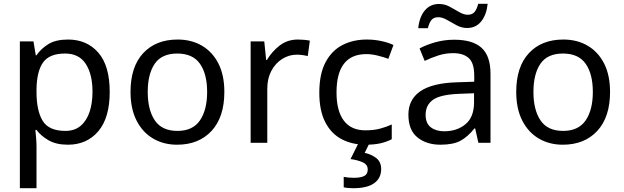

<svg xmlns="http://www.w3.org/2000/svg" viewBox="-20 -755 3299 1015"><path d="M340 -546Q439 -546 499.5 -477Q560 -408 560 -269Q560 -132 499.5 -61Q439 10 339 10Q277 10 236.5 -13.5Q196 -37 173 -68H167Q169 -51 171 -25Q173 1 173 20V240H85V-536H157L169 -463H173Q197 -498 236 -522Q275 -546 340 -546ZM324 -472Q242 -472 208.5 -426Q175 -380 173 -286V-269Q173 -170 205.5 -116.5Q238 -63 326 -63Q375 -63 406.5 -90Q438 -117 453.5 -163.5Q469 -210 469 -270Q469 -362 433.5 -417Q398 -472 324 -472Z M1166 -269Q1166 -136 1098.5 -63Q1031 10 916 10Q845 10 789.5 -22.5Q734 -55 702 -117.5Q670 -180 670 -269Q670 -402 737 -474Q804 -546 919 -546Q992 -546 1047.5 -513.5Q1103 -481 1134.5 -419.5Q1166 -358 1166 -269ZM761 -269Q761 -174 798.5 -118.5Q836 -63 918 -63Q999 -63 1037 -118.5Q1075 -174 1075 -269Q1075 -364 1037 -418Q999 -472 917 -472Q835 -472 798 -418Q761 -364 761 -269Z M1555 -546Q1570 -546 1587.5 -544.5Q1605 -543 1618 -540L1607 -459Q1594 -462 1578.5 -464Q1563 -466 1549 -466Q1508 -466 1472 -443.5Q1436 -421 1414.5 -380.5Q1393 -340 1393 -286V0H1305V-536H1377L1387 -438H1391Q1417 -482 1458 -514Q1499 -546 1555 -546Z M1913 10Q1842 10 1786.5 -19Q1731 -48 1699.5 -109Q1668 -170 1668 -265Q1668 -364 1701 -426Q1734 -488 1790.5 -517Q1847 -546 1919 -546Q1960 -546 1998 -537.5Q2036 -529 2060 -517L2033 -444Q2009 -453 1977 -461Q1945 -469 1917 -469Q1759 -469 1759 -266Q1759 -169 1797.5 -117.5Q1836 -66 1912 -66Q1956 -66 1989.5 -75Q2023 -84 2051 -97V-19Q2024 -5 1991.5 2.5Q1959 10 1913 10ZM1995 139Q1995 187 1958 213.5Q1921 240 1847 240Q1815 240 1797 235V180Q1806 182 1821 183.5Q1836 185 1850 185Q1886 185 1905 175.5Q1924 166 1924 141Q1924 115 1897.5 103Q1871 91 1833 86L1876 0H1934L1908 53Q1944 61 1969.5 81Q1995 101 1995 139Z M2381 -545Q2479 -545 2526 -502Q2573 -459 2573 -365V0H2509L2492 -76H2488Q2453 -32 2414.5 -11Q2376 10 2308 10Q2235 10 2187 -28.5Q2139 -67 2139 -149Q2139 -229 2202 -272.5Q2265 -316 2396 -320L2487 -323V-355Q2487 -422 2458 -448Q2429 -474 2376 -474Q2334 -474 2296 -461.5Q2258 -449 2225 -433L2198 -499Q2233 -518 2281 -531.5Q2329 -545 2381 -545ZM2407 -259Q2307 -255 2268.5 -227Q2230 -199 2230 -148Q2230 -103 2257.5 -82Q2285 -61 2328 -61Q2396 -61 2441 -98.5Q2486 -136 2486 -214V-262ZM2191 -606Q2197 -665 2225.5 -699.5Q2254 -734 2301 -734Q2331 -734 2357.5 -719.5Q2384 -705 2408 -691Q2432 -677 2453 -677Q2476 -677 2488.5 -691.5Q2501 -706 2508 -735H2558Q2552 -677 2524 -642Q2496 -607 2449 -607Q2421 -607 2394.5 -621Q2368 -635 2343.5 -649.5Q2319 -664 2297 -664Q2273 -664 2261 -649.5Q2249 -635 2242 -606Z M3205 -269Q3205 -136 3137.5 -63Q3070 10 2955 10Q2884 10 2828.5 -22.5Q2773 -55 2741 -117.5Q2709 -180 2709 -269Q2709 -402 2776 -474Q2843 -546 2958 -546Q3031 -546 3086.5 -513.5Q3142 -481 3173.5 -419.5Q3205 -358 3205 -269ZM2800 -269Q2800 -174 2837.5 -118.5Q2875 -63 2957 -63Q3038 -63 3076 -118.5Q3114 -174 3114 -269Q3114 -364 3076 -418Q3038 -472 2956 -472Q2874 -472 2837 -418Q2800 -364 2800 -269Z"/></svg>

Font: Noto Sans Grantha
Style: Regular
Weight: 400
Designer: Monotype Design Team
Foundry: Monotype Imaging Inc.
Version: Version 2.003; ttfautohint (v1.8.4.7-5d5b)